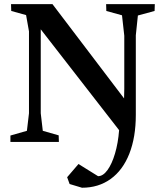

<svg xmlns="http://www.w3.org/2000/svg" viewBox="-20 -672 770 909"><path d="M712.9 -652.3 711.9 -620.1 632.8 -598.6 623 -504.9V-127.9Q623 -22.5 592.3 55.7Q561.5 133.8 503.9 175.3Q446.3 216.8 368.2 216.8L309.6 199.2L297.9 167L351.6 104.5L444.3 162.1Q467.8 162.1 488.8 133.3Q509.8 104.5 524.4 55.2Q539.1 5.9 543.9 -55.7L172.9 -533.2V-135.7L182.6 -52.7L257.8 -31.2L258.8 0H29.3V-30.3L107.4 -52.7L117.2 -135.7V-523.4L103.5 -600.6L33.2 -620.1L32.2 -652.3H228.5L567.4 -206.1L568.4 -251V-502.9L557.6 -599.6L483.4 -620.1L482.4 -652.3Z"/></svg>

Font: Comprehension Dark
Style: Regular
Weight: 700
Designer: Alfredo Marco Pradil
Foundry: Alfredo Marco Pradil
Version: 1.0